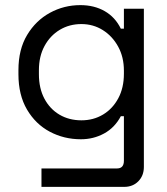

<svg xmlns="http://www.w3.org/2000/svg" viewBox="-20 -530 652 750"><path d="M142 200V128H437Q464 128 464 98V-76H452Q428 -31 386.5 -8.5Q345 14 296 14Q230 14 174.5 -15.5Q119 -45 85.5 -102Q52 -159 52 -240V-256Q52 -337 86 -393.5Q120 -450 175 -480Q230 -510 294 -510Q348 -510 389 -486.5Q430 -463 452 -418H464V-496H542V122Q542 156 520.5 178Q499 200 465 200ZM298 -60Q345 -60 382.5 -82.5Q420 -105 442 -146Q464 -187 464 -242V-254Q464 -307 441.5 -348Q419 -389 381.5 -412.5Q344 -436 298 -436Q251 -436 213.5 -413.5Q176 -391 154 -350.5Q132 -310 132 -256V-240Q132 -185 153.5 -144.5Q175 -104 212.5 -82Q250 -60 298 -60Z"/></svg>

Font: Space Mono
Style: Regular
Weight: 400
Monospace: yes
Designer: Colophon Foundry + Benjamin Critton
Foundry: Colophon Foundry & Benjamin Critton
Version: Version 1.003; ttfautohint (v1.8.4.7-5d5b)